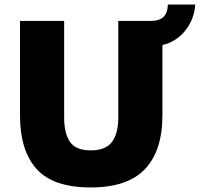

<svg xmlns="http://www.w3.org/2000/svg" viewBox="-20 -812 878 844"><path d="M68 -720H262V-295Q262 -226 287.5 -188.5Q313 -151 379 -151Q445 -151 472.5 -188.5Q500 -226 500 -295V-720H694V-305Q694 -150 617.5 -69Q541 12 379 12Q214 12 141 -69Q68 -150 68 -305ZM644 -609 642 -720Q681 -720 699 -738Q717 -756 718 -792H838Q837 -762 825 -730.5Q813 -699 789 -671Q765 -643 729.5 -626Q694 -609 644 -609Z"/></svg>

Font: Kufam ExtraBold
Style: Regular
Weight: 800
Designer: Wael Morcos, Artur Schmal
Foundry: Original Type
Version: Version 1.300; ttfautohint (v1.8.3)